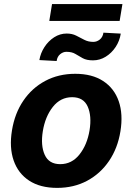

<svg xmlns="http://www.w3.org/2000/svg" viewBox="-20 -917 654 948"><path d="M262.1 10.7Q178.6 10.7 124.1 -25Q69.6 -60.7 47.4 -124.6Q25.2 -188.6 39.1 -273.1Q52.6 -356.9 95.2 -419.7Q137.8 -482.6 203.5 -517.6Q269.2 -552.6 351.6 -552.6Q434.7 -552.6 489.3 -516.9Q544 -481.2 566.2 -417.3Q588.4 -353.3 574.6 -268.5Q561.1 -185 518.3 -122.2Q475.5 -59.3 410 -24.3Q344.5 10.7 262.1 10.7ZM277.3 -106.5Q334.5 -106.5 372.3 -154.1Q410.2 -201.7 422.2 -273.8Q433.6 -344.5 413 -390.8Q392.4 -437.1 336.3 -437.1Q278.8 -437.1 240.9 -389.2Q203.1 -341.3 191.4 -269.2Q180 -198.9 200.8 -152.7Q221.6 -106.5 277.3 -106.5ZM490.8 -755.7 576.3 -751.1Q570.7 -714.8 550.8 -684.8Q530.9 -654.8 501.8 -636.9Q472.7 -619 439.3 -619Q407.7 -619 388.5 -629.6Q369.3 -640.3 352.1 -650.7Q334.9 -661.2 307.9 -661.2Q291.5 -661.2 277.2 -649.5Q262.8 -637.8 259.6 -615.8L174.4 -620.4Q180 -654.5 199.4 -684.5Q218.8 -714.5 247.5 -733Q276.3 -751.4 309.3 -751.4Q335.9 -751.4 356.2 -741.1Q376.4 -730.8 396.1 -720.5Q415.8 -710.2 440.7 -710.2Q458.1 -710.2 472.7 -721.8Q487.2 -733.3 490.8 -755.7ZM584.5 -897 570.7 -813.6H223.4L236.9 -897Z"/></svg>

Font: Inter UI
Style: Bold Italic
Weight: 700
Italic angle: 9.39999°
Designer: Rasmus Andersson
Foundry: rsms
Version: 3.2;8d6f07862